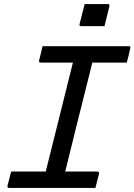

<svg xmlns="http://www.w3.org/2000/svg" viewBox="-20 -928 664 948"><path d="M398 -908H512Q523 -908 520 -897L496 -799H381Q370 -799 373 -810ZM451 0H26Q15 0 17 -11Q22 -30 26 -46Q30 -62 35 -81H206Q209 -95 213 -110Q217 -125 220 -138Q250 -257 280 -378Q310 -499 340 -619H181Q175 -619 173.5 -622.5Q172 -626 173 -630Q178 -649 182 -665Q186 -681 190 -700H615Q627 -700 623 -689Q619 -670 615 -654Q611 -638 606 -619H436Q433 -608 430 -596.5Q427 -585 425 -575Q394 -452 363 -328Q332 -204 302 -81H460Q471 -81 469 -70Q464 -51 460 -35Q456 -19 451 0Z"/></svg>

Font: Recursive Mn Lnr St
Style: Italic
Weight: 400
Italic angle: -15°
Monospace: yes
Version: Version 1.079;hotconv 1.0.112;makeotfexe 2.5.65598; ttfautoh